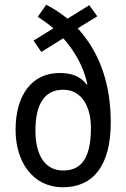

<svg xmlns="http://www.w3.org/2000/svg" viewBox="-20 -783 534 813"><path d="M176 -763 140 -712C162 -697 185 -682 206 -663L122 -611L155 -563L248 -621C297 -565 334 -501 350 -426L347 -425C322 -459 283 -474 233 -474C119 -474 46 -386 46 -233C46 -95 121 10 246 10C376 10 449 -84 449 -264C449 -437 397 -567 309 -663L392 -714L358 -761L266 -704C237 -727 207 -747 176 -763ZM248 -403C327 -403 365 -330 365 -242C365 -122 330 -61 248 -61C165 -61 130 -134 130 -230C130 -343 169 -403 248 -403Z"/></svg>

Font: Noto Sans Lao Looped Condensed
Style: Regular
Weight: 400
Width: 3
Designer: Mark Frömberg, Ben Mitchell
Foundry: The Fontpad Ltd
Version: Version 1.002